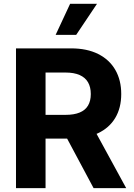

<svg xmlns="http://www.w3.org/2000/svg" viewBox="-20 -979 696 999"><path d="M63.2 0V-727.3H350.1Q432.5 -727.3 490.9 -698Q549.4 -668.7 580.1 -615.2Q610.8 -561.8 610.8 -489.7Q610.8 -417.3 579.5 -365.2Q548.3 -313.2 489.2 -285.5Q430 -257.8 346.2 -257.8H154.1V-381.4H321.4Q365.4 -381.4 394.5 -393.5Q423.7 -405.5 438 -429.7Q452.4 -453.8 452.4 -489.7Q452.4 -525.9 438 -550.8Q423.7 -575.6 394.4 -588.6Q365.1 -601.6 320.7 -601.6H217V0ZM456 -331 636.7 0H467L290.1 -331ZM269.5 -797.6 344.8 -959.2H484.7L376.4 -797.6Z"/></svg>

Font: InterMG
Style: Bold
Weight: 700
Designer: Rasmus Andersson
Foundry: rsms
Version: Version 3.019;December 26, 2023;FontCreator 15.0.0.2955 64-b